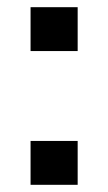

<svg xmlns="http://www.w3.org/2000/svg" viewBox="-20 -514 301 534"><path d="M65 -372V-494H196V-372ZM65 0V-122H196V0Z"/></svg>

Font: Nunito Sans 9pt SemiBold
Style: Regular
Weight: 600
Version: Version 3.101;gftools[0.9.27]